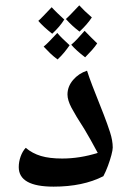

<svg xmlns="http://www.w3.org/2000/svg" viewBox="-20 -832 483 717"><path d="M180 -135Q50 -135 50 -208Q50 -228 57 -247.5Q64 -267 76 -280Q101 -259 133 -249.5Q165 -240 212 -240Q278 -240 345 -261Q331 -287 318.5 -309.5Q306 -332 295 -350Q262 -401 247 -429.5Q232 -458 232 -479Q232 -509 253 -533.5Q274 -558 305 -568Q313 -543 324.5 -513Q336 -483 347.5 -454.5Q359 -426 367 -405Q381 -369 391 -338Q401 -307 401 -281Q401 -272 396 -253Q391 -234 383 -212.5Q375 -191 366 -174Q290 -135 180 -135ZM277 -714Q249 -735 226 -761Q233 -767 245.5 -780Q258 -793 276 -812Q285 -802 297 -790.5Q309 -779 323 -767Q306 -741 277 -714ZM175 -706Q142 -732 123 -754Q129 -759 141.5 -772Q154 -785 173 -805Q181 -796 195 -782.5Q209 -769 220 -759Q204 -733 175 -706ZM298 -618Q265 -643 246 -665Q257 -674 269.5 -687.5Q282 -701 296 -717Q307 -705 319 -693.5Q331 -682 343 -670Q335 -658 323.5 -645Q312 -632 298 -618ZM195 -610Q180 -621 167.5 -633Q155 -645 143 -658Q152 -665 164.5 -678Q177 -691 194 -709Q203 -698 215 -686.5Q227 -675 240 -663Q231 -650 220 -636.5Q209 -623 195 -610Z"/></svg>

Font: Noto Naskh Arabic UI Semi
Style: Bold
Weight: 700
Designer: Monotype Design Team, David Williams, Mohamad Dakak and Nizar Qandah
Foundry: Monotype Imaging Inc.
Version: Version 2.014; ttfautohint (v1.8.4.7-5d5b)